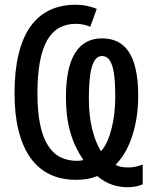

<svg xmlns="http://www.w3.org/2000/svg" viewBox="-20 -745 640 806"><path d="M560.1 -342.8Q560.1 -291 552.5 -246.1Q544.9 -201.2 531.7 -164.3Q518.6 -127.4 501.2 -99.4Q483.9 -71.3 464.8 -53.2Q476.1 -46.9 489.5 -44.4Q502.9 -42 520 -42Q535.2 -42 549.6 -45.4Q564 -48.8 579.1 -54.2V28.8Q564.9 35.2 548.3 38.1Q531.7 41 516.1 41Q482.4 41 450.4 30.3Q418.5 19.5 388.2 -5.9Q368.2 2.4 347.4 6.1Q326.7 9.8 297.9 9.8Q236.3 9.8 188.5 -13.4Q140.6 -36.6 107.9 -82.5Q75.2 -128.4 58.1 -196Q41 -263.7 41 -353Q41 -447.3 57.9 -517.1Q74.7 -586.9 107.4 -633.1Q140.1 -679.2 188 -702.1Q235.8 -725.1 297.9 -725.1Q322.3 -725.1 345 -720.2Q367.7 -715.3 386.2 -708L358.9 -632.8Q345.2 -638.2 330.3 -641.6Q315.4 -645 298.8 -645Q259.3 -645 229 -628.4Q198.7 -611.8 178.2 -576.4Q157.7 -541 147.5 -485.6Q137.2 -430.2 137.2 -353Q137.2 -276.4 148.4 -222.4Q159.7 -168.5 181.2 -134.5Q202.6 -100.6 233.4 -85.2Q264.2 -69.8 303.2 -69.8Q313 -69.8 317.6 -70.6Q322.3 -71.3 330.1 -73.2Q312 -99.6 298.3 -128.2Q284.7 -156.7 275.4 -189Q266.1 -221.2 261.5 -257.6Q256.8 -293.9 256.8 -335.9Q256.8 -400.4 266.8 -447.3Q276.9 -494.1 296.4 -524.4Q315.9 -554.7 344 -569.3Q372.1 -584 408.2 -584Q444.3 -584 472.4 -570.6Q500.5 -557.1 520 -528.3Q539.6 -499.5 549.8 -453.6Q560.1 -407.7 560.1 -342.8ZM463.9 -337.9Q463.9 -379.9 461.2 -412.1Q458.5 -444.3 451.9 -466.1Q445.3 -487.8 434.6 -498.8Q423.8 -509.8 408.2 -509.8Q392.6 -509.8 381.8 -497.1Q371.1 -484.4 364.7 -460.9Q358.4 -437.5 355.7 -404.3Q353 -371.1 353 -330.1Q353 -259.8 366.7 -204.1Q380.4 -148.4 403.8 -109.9Q418.5 -126 429.7 -150.6Q440.9 -175.3 448.5 -205.6Q456.1 -235.8 460 -269.8Q463.9 -303.7 463.9 -337.9Z"/></svg>

Font: Noto Mono
Style: Regular
Weight: 400
Designer: Monotype Design Team
Foundry: Monotype Imaging Inc.
Version: Version 1.00